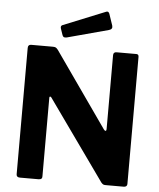

<svg xmlns="http://www.w3.org/2000/svg" viewBox="-62 -1016 883 1069"><g transform="rotate(5 379.5 -481.5)"><path d="M676 -742Q689 -742 689 -727V-16Q689 -9 684 -4.5Q679 0 670 0H569Q561 0 556 -2Q551 -4 544 -12L225 -460Q221 -465 217.5 -464Q214 -463 214 -458V-18Q215 0 194 0H90Q70 0 70 -17V-723Q70 -742 88 -742H209Q220 -742 225.5 -739Q231 -736 238 -727L532 -308Q538 -300 542.5 -301Q547 -302 547 -311V-724Q547 -742 565 -742ZM506 -953 528 -888Q534 -868 512 -862L281 -800Q270 -798 265 -800.5Q260 -803 257 -811L245 -846Q240 -861 251 -866L488 -962Q500 -967 506 -953Z"/></g></svg>

Font: Libre Franklin
Style: Bold
Weight: 700
Designer: Pablo Impallari, Rodrigo Fuenzalida, Nhung Nguyen
Foundry: Impallari Type
Version: Version 3.000